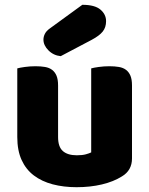

<svg xmlns="http://www.w3.org/2000/svg" viewBox="-20 -764 622 800"><path d="M52 -479Q62 -482 83.5 -485Q105 -488 128 -488Q150 -488 167.5 -485Q185 -482 197 -473Q209 -464 215.5 -448.5Q222 -433 222 -408V-193Q222 -152 242 -134.5Q262 -117 300 -117Q323 -117 337.5 -121Q352 -125 360 -129V-479Q370 -482 391.5 -485Q413 -488 436 -488Q458 -488 475.5 -485Q493 -482 505 -473Q517 -464 523.5 -448.5Q530 -433 530 -408V-104Q530 -54 488 -29Q453 -7 404.5 4.5Q356 16 299 16Q245 16 199.5 4Q154 -8 121 -33Q88 -58 70 -97.5Q52 -137 52 -193ZM323 -744Q375 -744 398.5 -724Q422 -704 422 -676Q422 -650 408 -632.5Q394 -615 362 -598L233 -530Q203 -533 182 -554Q161 -575 161 -599Q161 -611 167 -623Q173 -635 187 -645Z"/></svg>

Font: Baloo Paaji
Style: Regular
Weight: 400
Designer: Shuchita Grover and Ek Type
Foundry: Ek Type
Version: Version 1.443;PS 1.000;hotconv 16.6.51;makeotf.lib2.5.65220;